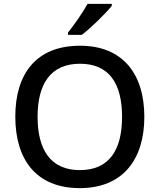

<svg xmlns="http://www.w3.org/2000/svg" viewBox="-20 -961 824 991"><path d="M557 -931V-941H432C407 -896 361 -830 331 -793V-781H402C450 -817 528 -894 557 -931ZM725 -358C725 -580 613 -725 393 -725C166 -725 59 -579 59 -359C59 -138 166 10 392 10C613 10 725 -137 725 -358ZM174 -358C174 -529 242 -632 393 -632C544 -632 610 -529 610 -358C610 -187 544 -83 392 -83C242 -83 174 -187 174 -358Z"/></svg>

Font: Noto Sans Georgian Medium
Style: Regular
Weight: 500
Designer: Monotype Design Team, Akaki Razmadze
Foundry: Google LLC
Version: Version 2.005